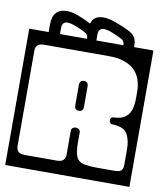

<svg xmlns="http://www.w3.org/2000/svg" viewBox="-103 -781 735 868"><g transform="rotate(10 265.0 -347.0)"><path d="M461 -613V-606H550V20H-20V-606H69V-642Q69 -714 136 -714Q158.5 -714 191.5 -701.2Q224.5 -688.5 247 -676Q256 -714 303 -714Q327 -714 361.5 -701.2Q396 -688.5 419 -677Q439.5 -667.5 450.2 -653.5Q461 -639.5 461 -613ZM288 -634V-606H412V-608Q412 -625 397 -633Q389.5 -637 374 -644.2Q358.5 -651.5 342 -657.2Q325.5 -663 315 -663Q288 -663 288 -634ZM121 -634V-606H245V-608Q245 -625 230 -633Q222.5 -637.5 207 -644.5Q191.5 -651.5 174.8 -657.2Q158 -663 147 -663Q121 -663 121 -634ZM245 -183Q245 -193 251.2 -197.5Q257.5 -202 265 -202Q273.5 -202 279.8 -197.5Q286 -193 286 -183V-139Q286 -94 294.8 -73Q303.5 -52 326.8 -46Q350 -40 393 -40H472Q493 -40 501.5 -47.8Q510 -55.5 510 -74V-145Q510 -187 494.5 -215Q479 -243 427 -245Q411 -245 411 -261Q411 -277 427 -277Q461.5 -278.5 479.5 -292.8Q497.5 -307 503.8 -329.8Q510 -352.5 510 -379V-407Q510 -477 470.5 -511.5Q431 -546 359 -546H61Q37 -546 28.5 -536.8Q20 -527.5 20 -513V-73Q20 -59 28.5 -49.5Q37 -40 61 -40H204Q228 -40 236.5 -49.5Q245 -59 245 -73ZM285 -301Q285 -279 265 -279Q245 -279 245 -301V-394Q245 -416 265 -416Q285 -416 285 -394Z"/></g></svg>

Font: Honk Rounded
Style: Regular
Weight: 400
Designer: Noopur Datye & Yesha Goshar
Foundry: Ek Type
Version: Version 1.000